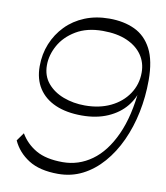

<svg xmlns="http://www.w3.org/2000/svg" viewBox="-83 -808 766 885"><g transform="rotate(10 299.5 -365.0)"><path d="M248 8Q162 8 110 -25Q58 -58 34 -111L61 -149Q88 -103 135 -76Q182 -49 260 -49Q334 -49 395.5 -93Q457 -137 497.5 -225.5Q538 -314 549 -445L556 -448Q547 -401 515 -361.5Q483 -322 430.5 -299Q378 -276 309 -276Q237 -276 185.5 -298.5Q134 -321 106.5 -363.5Q79 -406 79 -466Q79 -523 99 -572Q119 -621 155.5 -658.5Q192 -696 243.5 -717Q295 -738 358 -738Q426 -738 477 -714Q528 -690 556.5 -635.5Q585 -581 585 -489Q585 -412 570 -339Q555 -266 526 -203Q497 -140 455.5 -92.5Q414 -45 362 -18.5Q310 8 248 8ZM315 -324Q383 -324 435 -349Q487 -374 517 -418.5Q547 -463 547 -519Q547 -565 522.5 -600.5Q498 -636 451.5 -656.5Q405 -677 338 -677Q264 -677 213 -646.5Q162 -616 136.5 -570Q111 -524 111 -477Q111 -427 139.5 -393Q168 -359 214.5 -341.5Q261 -324 315 -324Z"/></g></svg>

Font: Savate ExtraLight
Style: Italic
Weight: 200
Italic angle: -11°
Designer: Max Esnée
Foundry: Plomb Type
Version: Version 2.000